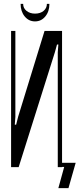

<svg xmlns="http://www.w3.org/2000/svg" viewBox="-20 -858 409 987"><path d="M299 -699V1H277V-589L280 -629H273L262 -589L76 1H37V-699H59V-257L56 -217H63L73 -257L209 -699ZM221 -838H234Q234 -799 213 -773.5Q192 -748 160 -748Q128 -748 107 -773.5Q86 -799 86 -838H99Q99 -816 116.5 -802Q134 -788 160 -788Q187 -788 204 -802Q221 -816 221 -838ZM280 109 310 0H294V-21H369L332 109Z"/></svg>

Font: Moniqa SemBd Narrow Heading
Style: Regular
Weight: 600
Width: 4
Designer: Rajesh Rajput
Foundry: Rajesh Rajput
Version: Version 1.000